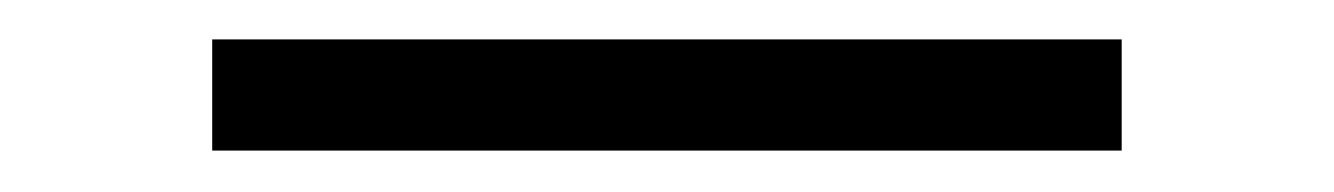

<svg xmlns="http://www.w3.org/2000/svg" viewBox="-20 -370 660 95"><path d="M85 -295.5H535V-350.5H85Z"/></svg>

Font: Monaspace Argon ExtraLight
Style: Regular
Weight: 200
Designer: Riley Cran & the Lettermatic Team
Foundry: Lettermatic
Version: Version 1.000 (Monaspace Argon)